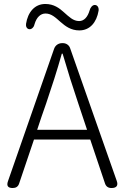

<svg xmlns="http://www.w3.org/2000/svg" viewBox="-20 -946 628 966"><path d="M284 -836C309 -814 337 -793 379 -793C432 -793 466 -833 476 -892C478 -906 472 -920 458 -921C445 -922 434 -907 431 -894C421 -860 403 -840 378 -840C348 -840 327 -862 303 -883C279 -905 251 -926 208 -926C154 -926 120 -884 111 -826C109 -813 115 -800 128 -799C141 -798 152 -812 154 -825C164 -859 184 -878 209 -878C239 -878 260 -857 284 -836ZM452 -364 333 -703C328 -719 313 -729 296 -729H293C274 -729 258 -718 252 -700L20 -34C12 -11 20 0 44 0C60 0 71 -7 76 -22L151 -244H292H434L508 -24C513 -8 524 0 541 0C567 0 576 -13 567 -37ZM189 -359 212 -425C241 -511 266 -587 291 -676H295C321 -587 345 -511 374 -425L418 -293H292H167Z"/></svg>

Font: GenSenRounded2 TW L
Style: Regular
Weight: 300
Version: Version 2.100;PS 2.1;hotconv 16.6.51;makeotf.lib2.5.65220 DE